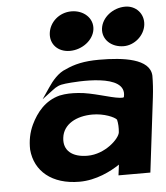

<svg xmlns="http://www.w3.org/2000/svg" viewBox="-53 -775 731 846"><g transform="rotate(-5 312.5 -352.5)"><path d="M191 -641C185 -593 219 -555 273 -555C327 -555 378 -593 384 -641C390 -690 348 -728 294 -728C240 -728 197 -689 191 -641ZM422 -641C416 -593 456 -555 511 -555C558 -555 603 -593 609 -641C615 -690 579 -728 532 -728C477 -728 428 -689 422 -641ZM248 -476C214 -464 186 -430 168 -403L134 -353L183 -390C200 -403 212 -410 241 -413C288 -418 516 -438 492 -333C492 -331 491 -328 473 -330C432 -334 355 -363 293 -367C263 -369 239 -369 210 -363C145 -346 107 -298 82 -246C66 -212 59 -176 60 -137C68 -41 143 23 265 23C339 23 405 -11 444 -37L438 10H579L619 -320C623 -354 625 -384 625 -415C621 -490 505 -505 397 -505C330 -505 286 -494 248 -476ZM310 -88C241 -88 203 -121 210 -176C217 -236 276 -267 347 -267C398 -267 444 -247 453 -235C457 -219 458 -198 456 -179C453 -151 388 -88 310 -88Z"/></g></svg>

Font: Bluebird
Style: SfBdExtObl
Weight: 700
Designer: Jasper
Foundry: Cannot Into Space Fonts
Version: Version 0.98